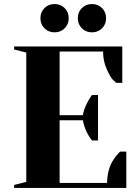

<svg xmlns="http://www.w3.org/2000/svg" viewBox="-20 -930 685 950"><path d="M275 -360H390Q394 -384 405.5 -409Q417 -434 426 -447L435 -460H465V-235H435Q400 -280 390 -335H275V-25H510Q510 -54 516.5 -81Q523 -108 532.5 -125Q542 -142 552 -155Q562 -168 568 -174L575 -180H605V0H50V-15L110 -30V-670L50 -685V-700H585V-520H555Q548 -526 537 -537Q526 -548 508 -588Q490 -628 490 -675H275ZM200 -790Q180 -810 180 -840Q180 -870 200 -890Q220 -910 250 -910Q280 -910 300 -890Q320 -870 320 -840Q320 -810 300 -790Q280 -770 250 -770Q220 -770 200 -790ZM385 -790Q365 -810 365 -840Q365 -870 385 -890Q405 -910 435 -910Q465 -910 485 -890Q505 -870 505 -840Q505 -810 485 -790Q465 -770 435 -770Q405 -770 385 -790Z"/></svg>

Font: Yeseva One
Style: Regular
Weight: 400
Designer: Jovanny Lemonad
Foundry: Jovanny Lemonad
Version: Version 2.000